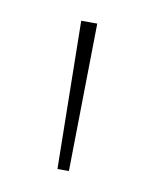

<svg xmlns="http://www.w3.org/2000/svg" viewBox="-44 -750 261 330"><g transform="rotate(10 86.0 -585.0)"><path d="M101 -714 97 -456H77L73 -714Z"/></g></svg>

Font: Noto Sans Lao Looped UI Thin
Style: Regular
Weight: 100
Designer: Mark Frömberg, Ben Mitchell
Foundry: The Fontpad Ltd
Version: Version 1.001; ttfautohint (v1.8.4.7-5d5b)